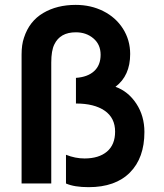

<svg xmlns="http://www.w3.org/2000/svg" viewBox="-20 -755 674 790"><path d="M344.7 15.1Q285.6 15.1 251.5 0V-118.2Q289.6 -103 327.6 -103Q386.7 -103 420.2 -131.3Q453.6 -159.7 453.6 -213.4Q453.6 -270 410.6 -299.6Q367.7 -329.1 292.5 -329.1V-434.6Q340.8 -438 367.4 -462.4Q394 -486.8 394 -529.8Q394 -571.8 364.5 -596.9Q335 -622.1 292 -622.1Q227.5 -622.1 203.6 -572.3Q190.9 -546.9 190.9 -497.6V0H68.8V-530.3Q68.8 -571.3 78.6 -599.6Q100.6 -668 158.2 -701.7Q214.4 -734.9 291.5 -734.9Q354 -734.9 405 -709.2Q456.1 -683.6 485.8 -637.2Q515.6 -590.3 515.6 -532.7Q515.6 -443.4 455.1 -397.9Q507.8 -378.9 541 -328.4Q574.2 -277.8 574.2 -211.9Q574.2 -105 514.4 -44.9Q454.6 15.1 344.7 15.1Z"/></svg>

Font: Vela Sans Bd
Style: Bold
Weight: 700
Designer: Principal design: Mikhail Sharanda - project Manrope.
Design modification: Ravid Balaliev
Foundry: Mikhail Sharanda
Version: Version 1.001